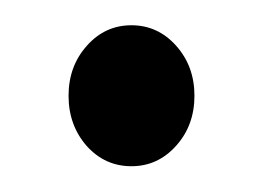

<svg xmlns="http://www.w3.org/2000/svg" viewBox="-20 -129 205 149"><path d="M47.4 -15.6Q33.2 -31.7 33.2 -54.7Q33.2 -77.6 47.4 -93.5Q61.5 -109.4 82 -109.4Q102.5 -109.4 116.7 -93.5Q130.9 -77.6 130.9 -54.7Q130.9 -31.7 116.7 -15.9Q102.5 0 82 0Q61.5 0 47.4 -15.6Z"/></svg>

Font: LaylaRuqaa
Style: Regular
Weight: 400
Version: Version 2.0